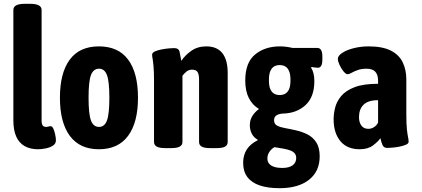

<svg xmlns="http://www.w3.org/2000/svg" viewBox="-20 -774 2211 1006"><path d="M179 8Q138 8 109 -8.5Q80 -25 65 -58.5Q50 -92 50 -144V-722Q50 -754 110 -754H138Q198 -754 198 -722V-142Q198 -125 203.5 -117Q209 -109 222 -109Q227 -109 233.5 -111Q240 -113 244 -113Q254 -113 260 -99Q266 -85 269.5 -67.5Q273 -50 273 -39Q273 -21 257.5 -11Q242 -1 220 3.5Q198 8 179 8Z M498 8Q398 8 346 -62Q294 -132 294 -262Q294 -392 345.5 -461.5Q397 -531 498 -531Q600 -531 651.5 -461.5Q703 -392 703 -262Q703 -132 651 -62Q599 8 498 8ZM499 -109Q528 -109 540.5 -143Q553 -177 553 -262Q553 -347 540.5 -380.5Q528 -414 499 -414Q469 -414 456.5 -380.5Q444 -347 444 -262Q444 -177 456.5 -143Q469 -109 499 -109Z M844 2Q787 2 787 -30V-349Q787 -398 784.5 -425.5Q782 -453 779.5 -466.5Q777 -480 777 -487Q777 -498 791.5 -504.5Q806 -511 826.5 -515Q847 -519 865.5 -520.5Q884 -522 892 -522Q917 -522 921 -502Q925 -482 930 -455Q949 -484 982 -507.5Q1015 -531 1061 -531Q1117 -531 1145 -495.5Q1173 -460 1173 -392V-30Q1173 -14 1159.5 -6Q1146 2 1115 2H1081Q1050 2 1036.5 -6Q1023 -14 1023 -30V-358Q1023 -383 1015.5 -396Q1008 -409 986 -409Q969 -409 956.5 -398.5Q944 -388 936 -377V-30Q936 2 879 2Z M1445 212Q1383 212 1340.5 197.5Q1298 183 1276 153.5Q1254 124 1254 79Q1254 38 1273.5 8.5Q1293 -21 1330 -39V-42Q1309 -54 1299 -74Q1289 -94 1289 -118Q1289 -145 1302 -166Q1315 -187 1337 -203Q1303 -223 1284 -260Q1265 -297 1265 -352Q1265 -446 1316.5 -488.5Q1368 -531 1447 -531Q1478 -531 1512 -523H1642Q1669 -523 1669 -478V-462Q1669 -419 1646 -419Q1639 -419 1628.5 -420.5Q1618 -422 1612 -423L1610 -419Q1627 -394 1627 -349Q1627 -266 1581 -223.5Q1535 -181 1464 -179Q1441 -178 1428.5 -169.5Q1416 -161 1416 -144Q1416 -124 1432.5 -115.5Q1449 -107 1475 -102.5Q1501 -98 1531 -91Q1563 -84 1591.5 -69.5Q1620 -55 1637.5 -27.5Q1655 0 1655 45Q1655 124 1599 168Q1543 212 1445 212ZM1458 106Q1495 106 1513.5 92Q1532 78 1532 54Q1532 39 1524 29.5Q1516 20 1501.5 14.5Q1487 9 1466 5Q1445 1 1418 -3Q1401 7 1391 22.5Q1381 38 1381 56Q1381 73 1390.5 84Q1400 95 1417.5 100.5Q1435 106 1458 106ZM1445 -276Q1461 -276 1473.5 -282.5Q1486 -289 1494 -305.5Q1502 -322 1502 -354Q1502 -386 1494 -403Q1486 -420 1473.5 -426.5Q1461 -433 1445 -433Q1430 -433 1417.5 -426.5Q1405 -420 1397 -403Q1389 -386 1389 -354Q1389 -322 1397 -305.5Q1405 -289 1417.5 -282.5Q1430 -276 1445 -276Z M1865 8Q1798 8 1763 -35Q1728 -78 1728 -149Q1728 -178 1736 -210Q1744 -242 1767.5 -270.5Q1791 -299 1837.5 -317Q1884 -335 1961 -335V-351Q1961 -382 1946.5 -398Q1932 -414 1900 -414Q1874 -414 1854.5 -407Q1835 -400 1822 -392.5Q1809 -385 1802 -385Q1792 -385 1779.5 -400.5Q1767 -416 1758.5 -435Q1750 -454 1750 -465Q1750 -482 1774 -497.5Q1798 -513 1835 -522Q1872 -531 1911 -531Q1984 -531 2027.5 -509Q2071 -487 2090 -447.5Q2109 -408 2109 -358V-176Q2109 -124 2112 -96.5Q2115 -69 2118 -55.5Q2121 -42 2121 -31Q2121 -22 2107.5 -16Q2094 -10 2074.5 -6Q2055 -2 2036.5 -0.5Q2018 1 2009 1Q1991 1 1984.5 -13.5Q1978 -28 1973 -50Q1962 -33 1935 -12.5Q1908 8 1865 8ZM1910 -99Q1926 -99 1940 -108Q1954 -117 1961 -132V-249Q1933 -249 1914 -242.5Q1895 -236 1883.5 -224Q1872 -212 1866.5 -196Q1861 -180 1861 -160Q1861 -133 1873.5 -116Q1886 -99 1910 -99Z"/></svg>

Font: Asap Condensed VF Beta
Style: Regular
Weight: 400
Designer: Pablo Cosgaya
Foundry: Omnibus-Type
Version: Version 1.008